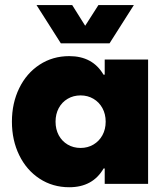

<svg xmlns="http://www.w3.org/2000/svg" viewBox="-20 -745 675 778"><path d="M408.2 -252Q408.2 -282.7 395 -306.9Q381.8 -331.1 358.6 -344.7Q335.4 -358.4 306.6 -358.4Q277.3 -358.4 254.2 -344.7Q231 -331.1 218 -306.9Q205.1 -282.7 205.1 -252Q205.1 -221.2 218 -197Q231 -172.9 254.2 -159.2Q277.3 -145.5 306.6 -145.5Q335.4 -145.5 358.6 -159.2Q381.8 -172.9 395 -197Q408.2 -221.2 408.2 -252ZM404.3 0V-62.5H399.9Q356 13.7 260.7 13.7Q193.4 13.7 140.4 -21Q87.4 -55.7 57.9 -116.2Q28.3 -176.8 28.3 -252Q28.3 -327.1 57.9 -387.7Q87.4 -448.2 140.4 -482.9Q193.4 -517.6 260.7 -517.6Q355.5 -517.6 399.4 -442.4H404.3V-503.9H580.1V0ZM272.5 -724.6 325.2 -640.6 378.9 -724.6H522.5L423.8 -569.3H226.6L127.9 -724.6Z"/></svg>

Font: Wanted Sans Black
Style: Regular
Weight: 900
Designer: Original Design by Kil Hyung-jin and Kang Hanbin, Wanted Lab, Inc; Hangeul from Source Han Sans by Jang Soo-young and Ka
Foundry: Wanted Lab, Inc.
Version: Version 1.003